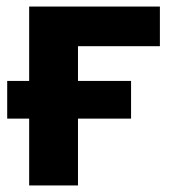

<svg xmlns="http://www.w3.org/2000/svg" viewBox="-20 -566 531 586"><path d="M468 -546V-425H218V-319H380V-204H218V0H69V-204H2V-319H69V-546Z"/></svg>

Font: Noto Sans
Style: Bold
Weight: 700
Designer: Monotype Design Team
Foundry: Monotype Imaging Inc.
Version: Version 2.000;GOOG;noto-source:20170915:90ef993387c0; ttfaut